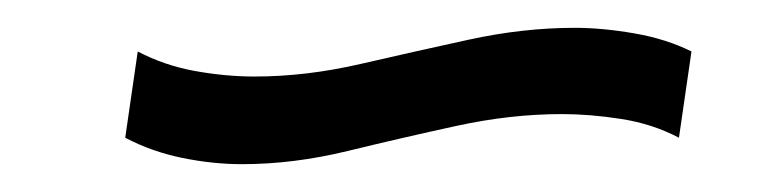

<svg xmlns="http://www.w3.org/2000/svg" viewBox="-20 -419 563 138"><path d="M154 -301Q133 -301 111 -305.5Q89 -310 70 -320L79 -382Q98 -372 120 -368Q142 -364 163 -364Q200 -364 239 -373Q278 -382 317 -390.5Q356 -399 393 -399Q413 -399 436 -395Q459 -391 477 -382L468 -320Q449 -330 426.5 -333.5Q404 -337 384 -337Q347 -337 308 -328.5Q269 -320 230 -310.5Q191 -301 154 -301Z"/></svg>

Font: Pathway Extreme SemiCondensed
Style: Italic
Weight: 400
Width: 4
Italic angle: -8°
Version: Version 1.001;gftools[0.9.26]